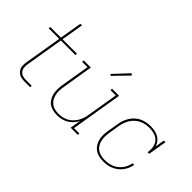

<svg xmlns="http://www.w3.org/2000/svg" viewBox="-54 -1248 1757 1757"><g transform="rotate(45 825.0 -369.5)"><path d="M268 0Q250 0 232.5 -3Q215 -6 200.5 -14Q186 -22 175 -35Q164 -48 158.5 -64Q153 -80 153 -98Q153 -116 156 -134L217 -501H81V-520H220L256 -735H277L241 -520H427V-501H238L177 -131Q173 -109 175.5 -87Q178 -65 191 -48.5Q204 -32 225 -25.5Q246 -19 268 -19H342V0Z M695 8Q666 8 639 1.5Q612 -5 590.5 -21Q569 -37 555.5 -60.5Q542 -84 536.5 -111Q531 -138 531.5 -166.5Q532 -195 537 -223L583 -501H514V-520H607L558 -220Q553 -195 552 -169Q551 -143 556 -119Q561 -95 572.5 -74Q584 -53 603 -38Q622 -23 646.5 -17Q671 -11 696 -11Q720 -11 745 -16Q770 -21 792.5 -33Q815 -45 834 -63.5Q853 -82 866.5 -104.5Q880 -127 887.5 -150.5Q895 -174 899 -199L949 -501H881V-520H973L890 -19H959V0H866L883 -104Q870 -78 849.5 -55.5Q829 -33 803.5 -18.5Q778 -4 750 2Q722 8 695 8ZM789 -594 776 -606 908 -747 924 -733Z M1294 8Q1265 8 1237 1.5Q1209 -5 1187 -20.5Q1165 -36 1150.5 -59Q1136 -82 1129.5 -109Q1123 -136 1123.5 -165Q1124 -194 1129 -223L1146 -323Q1150 -350 1159 -377Q1168 -404 1183 -428.5Q1198 -453 1219.5 -473Q1241 -493 1267 -505.5Q1293 -518 1320.5 -523Q1348 -528 1375 -528Q1402 -528 1428 -523Q1454 -518 1476.5 -505.5Q1499 -493 1514.5 -472.5Q1530 -452 1537 -428L1552 -520H1573L1543 -339H1522Q1528 -373 1523 -406.5Q1518 -440 1497.5 -464.5Q1477 -489 1445 -499Q1413 -509 1379 -509Q1354 -509 1328.5 -504.5Q1303 -500 1279 -488.5Q1255 -477 1235 -458.5Q1215 -440 1201 -417.5Q1187 -395 1178.5 -370Q1170 -345 1166 -320L1150 -220Q1145 -194 1144.5 -168Q1144 -142 1149 -118Q1154 -94 1166.5 -72.5Q1179 -51 1198.5 -37Q1218 -23 1243 -17Q1268 -11 1294 -11Q1316 -11 1339 -14.5Q1362 -18 1384 -27Q1406 -36 1425.5 -51Q1445 -66 1459.5 -85Q1474 -104 1483.5 -126Q1493 -148 1497 -171H1518Q1513 -145 1503 -121Q1493 -97 1477 -75.5Q1461 -54 1439.5 -37.5Q1418 -21 1393.5 -10.5Q1369 0 1344 4Q1319 8 1294 8Z"/></g></svg>

Font: Iosevka Etoile Thin Oblique
Style: Regular
Weight: 100
Italic angle: -9°
Designer: Belleve Invis
Foundry: Belleve Invis
Version: Version 15.5.2; ttfautohint (v1.8.4)